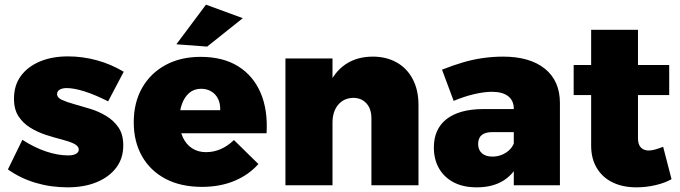

<svg xmlns="http://www.w3.org/2000/svg" viewBox="-20 -795 2918 824"><path d="M444 -360Q389 -388 343.5 -402.5Q298 -417 266 -417Q248 -417 236.5 -410.5Q225 -404 225 -391Q225 -376 245.5 -366.5Q266 -357 298.5 -348Q331 -339 367 -328Q403 -317 435.5 -297.5Q468 -278 488.5 -248Q509 -218 509 -171Q509 -115 478.5 -75Q448 -35 394.5 -13Q341 9 270 9Q198 9 132.5 -10.5Q67 -30 14 -68L76 -195Q127 -162 177.5 -145Q228 -128 273 -128Q287 -128 297 -131Q307 -134 312.5 -139.5Q318 -145 318 -153Q318 -168 298 -178Q278 -188 246.5 -196Q215 -204 179 -215.5Q143 -227 111.5 -246Q80 -265 60 -295Q40 -325 40 -371Q40 -429 69.5 -469Q99 -509 151 -531Q203 -553 272 -553Q334 -553 395 -536.5Q456 -520 511 -487Z M925 -322Q926 -350 916 -370.5Q906 -391 887 -402.5Q868 -414 843 -414Q813 -414 792.5 -396.5Q772 -379 761 -349Q750 -319 750 -281Q750 -237 764.5 -206Q779 -175 804.5 -158.5Q830 -142 864 -142Q930 -142 984 -194L1089 -91Q1047 -44 985.5 -18.5Q924 7 847 7Q756 7 690.5 -27.5Q625 -62 589.5 -124.5Q554 -187 554 -270Q554 -355 590 -418Q626 -481 690.5 -516Q755 -551 841 -551Q937 -551 1002 -510.5Q1067 -470 1098.5 -396.5Q1130 -323 1124 -223H723V-322ZM864 -775 1022 -717 869 -595 737 -605Z M1574 -287Q1574 -328 1552.5 -351.5Q1531 -375 1496 -375Q1455 -374 1431 -345Q1407 -316 1407 -269H1361Q1361 -358 1387.5 -422Q1414 -486 1463 -519Q1512 -552 1580 -552Q1638 -552 1682.5 -527Q1727 -502 1751.5 -455Q1776 -408 1776 -345V0H1574ZM1205 -544H1407V0H1205Z M2093 -228Q2063 -228 2047.5 -215.5Q2032 -203 2032 -177Q2032 -152 2048 -137.5Q2064 -123 2093 -123Q2114 -123 2132 -130Q2150 -137 2164 -149.5Q2178 -162 2185 -179L2210 -107Q2190 -52 2143 -21.5Q2096 9 2026 9Q1968 9 1927 -12.5Q1886 -34 1864 -72.5Q1842 -111 1842 -162Q1842 -241 1896 -283.5Q1950 -326 2052 -327H2203V-228ZM2185 -329Q2185 -363 2161 -382Q2137 -401 2091 -401Q2058 -401 2015 -391Q1972 -381 1927 -362L1877 -496Q1922 -514 1966 -527Q2010 -540 2053.5 -546Q2097 -552 2139 -552Q2254 -552 2318.5 -500Q2383 -448 2383 -353V0H2185Z M2718 -201Q2718 -175 2730.5 -162Q2743 -149 2764 -149Q2776 -149 2792 -153.5Q2808 -158 2826 -165L2862 -26Q2834 -10 2793.5 -0.5Q2753 9 2711 9Q2653 9 2609.5 -12Q2566 -33 2541.5 -73.5Q2517 -114 2517 -170V-667H2718ZM2442 -516H2852V-387H2442Z"/></svg>

Font: Alexandria ExtraBold
Style: Regular
Weight: 800
Designer: Mohamed Gaber
Foundry: Kief Type Foundry
Version: Version 5.100